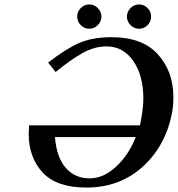

<svg xmlns="http://www.w3.org/2000/svg" viewBox="-20 -824 793 856"><path d="M585 -212.9H225.1Q231.9 -123 272.9 -75.9Q314 -28.8 378.9 -28.8Q442.9 -28.8 499.5 -82.8Q556.2 -136.7 585 -212.9ZM228 -502.9 194.8 -544.9Q272.9 -606 332.5 -632.1Q392.1 -658.2 477.1 -658.2Q615.2 -658.2 684.1 -581.5Q752.9 -504.9 752.9 -392.1Q752.9 -353 748 -327.1Q721.2 -177.2 618.2 -82.5Q515.1 12.2 365.2 12.2Q232.4 12.2 170.2 -54.9Q107.9 -122.1 107.9 -228Q107.9 -239.3 109.9 -265.1H604Q608.9 -288.1 609.9 -296.9Q618.7 -343.3 619.1 -383.8Q619.1 -487.8 574 -552.5Q528.8 -617.2 455.1 -617.2Q400.9 -617.2 347.4 -587.2Q293.9 -557.1 228 -502.9ZM340.1 -711.9Q324.2 -728 324.2 -750Q324.2 -772 340.1 -788.1Q356 -804.2 377.9 -804.2Q399.9 -804.2 416 -788.1Q432.1 -772 432.1 -750Q432.1 -728 416 -711.9Q399.9 -695.8 377.9 -695.8Q356 -695.8 340.1 -711.9ZM562 -711.9Q545.9 -728 545.9 -750Q545.9 -772 562 -788.1Q578.1 -804.2 600.1 -804.2Q622.1 -804.2 637.9 -788.1Q653.8 -772 653.8 -750Q653.8 -728 637.9 -711.9Q622.1 -695.8 600.1 -695.8Q578.1 -695.8 562 -711.9Z"/></svg>

Font: Linux Libertine O
Style: Semibold Italic
Weight: 600
Italic angle: -11.5°
Designer: Philipp H. Poll
Foundry: Philipp H. Poll
Version: Version 5.1.2